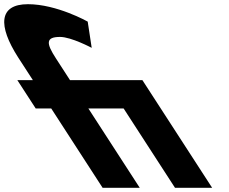

<svg xmlns="http://www.w3.org/2000/svg" viewBox="-399 -895 1091 915"><path d="M435 0H612L279.7 -513H-65.3L-132.6 -617C-178.6 -688 -182.7 -719 -112.7 -719C-59.7 -719 38 -667 38 -667L19 -792C19 -792 -127.8 -875 -265.8 -875C-405.8 -875 -409 -772 -312.9 -622L-242.3 -513H-316.3L-228.8 -378H-154.8L90 0H267L22.2 -378H190.2Z"/></svg>

Font: Hussar
Style: BdOpOblSeven
Weight: 700
Foundry: Cannot Into Space Fonts
Version: Version 2.00